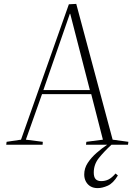

<svg xmlns="http://www.w3.org/2000/svg" viewBox="-20 -744 689 987"><path d="M482 223Q461 223 446 214.5Q431 206 422 190Q413 174 413 153Q413 121 431 93.5Q449 66 476.5 42Q504 18 531 0H422L424 -15L509 -26L449 -260H196L113 -26L200 -15L199 0H12L14 -15L88 -26L334 -722L372 -724L559 -26L640 -15L638 0H553Q515 35 488.5 68Q462 101 462 143Q462 166 471.5 176.5Q481 187 500 187Q521 187 538 178.5Q555 170 574 148L586 158Q562 198 534 210.5Q506 223 482 223ZM203 -281H442L341 -673H339Z"/></svg>

Font: Literata 60pt ExtraLight
Style: Italic
Weight: 250
Italic angle: -2°
Designer: Latin by Veronika Burian and Jose Scaglione. Greek by Irene Vlachou. Cyrillic by Vera Evstafieva
Foundry: TypeTogether
Version: Version 3.103;gftools[0.9.29]